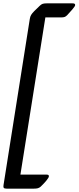

<svg xmlns="http://www.w3.org/2000/svg" viewBox="-30 -847 469 1147"><path d="M-9 259 148 -734Q150 -748 156 -758Q162 -768 175 -781L207 -812Q216 -821 224.5 -824Q233 -827 250 -827H402Q412 -827 415.5 -824.5Q419 -822 419 -817Q419 -810 402.5 -791Q386 -772 371 -756Q363 -748 355.5 -745.5Q348 -743 335 -743H241L92 196H246Q255 196 258.5 198Q262 200 262 206Q262 214 246.5 232.5Q231 251 213 268Q205 275 196 277.5Q187 280 171 280H10Q-3 280 -7 275.5Q-11 271 -9 259Z"/></svg>

Font: Charm
Style: Bold
Weight: 700
Designer: Katatrad Aksorn Co.,Ltd.
Foundry: Cadson Demak Co.,Ltd.
Version: Version 1.001